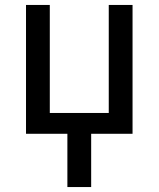

<svg xmlns="http://www.w3.org/2000/svg" viewBox="-20 -540 640 775"><path d="M252 215V0H85V-520H181V-84H419V-520H515V0H348V215Z"/></svg>

Font: Iosevka Custom Medium Extended
Style: Regular
Weight: 500
Width: 7
Monospace: yes
Designer: Belleve Invis
Foundry: Belleve Invis
Version: Version 11.2.4; ttfautohint (v1.8.4)